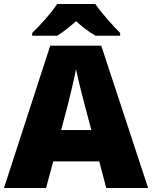

<svg xmlns="http://www.w3.org/2000/svg" viewBox="-20 -947 766 967"><path d="M460 -927H268C238 -881 180 -817 142 -781V-767H268C303 -789 328 -810 363 -840C398 -810 426 -787 461 -767H585V-781C551 -815 491 -881 460 -927ZM515 0H726L490 -717H233L0 0H212L248 -134H480ZM409 -409 440 -292H288L319 -409C331 -456 354 -550 363 -599C372 -550 399 -447 409 -409Z"/></svg>

Font: Noto Sans Lao UI Blk
Style: Regular
Weight: 900
Designer: Monotype Design Team
Foundry: Monotype Imaging Inc.
Version: Version 2.000